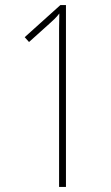

<svg xmlns="http://www.w3.org/2000/svg" viewBox="-20 -734 434 754"><path d="M239 0H212V-566Q212 -598 212 -623Q212 -648 213 -681Q203 -668 194 -659.5Q185 -651 173 -640L94 -569L77 -588L217 -714H239Z"/></svg>

Font: Noto Sans Gujarati UI ExtraCondensed Thin
Style: Regular
Weight: 100
Width: 2
Designer: Jelle Bosma - Monotype Design Team, Universal Thirst
Foundry: Monotype Imaging Inc.
Version: Version 2.106; ttfautohint (v1.8.4.7-5d5b)